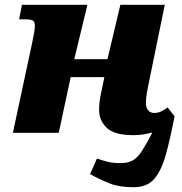

<svg xmlns="http://www.w3.org/2000/svg" viewBox="-20 -556 763 804"><path d="M540 228Q479 228 439 212Q399 196 357 173L386 108Q406 115 429.5 121Q453 127 485 127Q517 127 537 115Q557 103 575 75Q593 47 618 -1Q602 3 582.5 6.5Q563 10 539 10Q458 10 426.5 -21Q395 -52 395 -95Q395 -113 397 -130Q399 -147 403 -165L417 -233H276L226 0H34L115 -378Q120 -403 123 -420Q126 -437 126 -447Q126 -461 120 -468Q114 -475 85 -475H60L72 -536H346L291 -308H430L484 -536H670L605 -218Q599 -191 595 -168Q591 -145 591 -125Q591 -105 600.5 -94Q610 -83 625 -83Q642 -83 654 -89Q666 -95 682 -106L711 -69Q693 25 674.5 91.5Q656 158 626 193Q596 228 540 228Z"/></svg>

Font: Noto Serif Black
Style: Italic
Weight: 900
Italic angle: -12°
Designer: Monotype Design Team
Foundry: Monotype Imaging Inc.
Version: Version 2.013